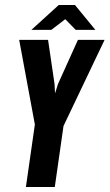

<svg xmlns="http://www.w3.org/2000/svg" viewBox="-20 -751 440 771"><path d="M84 0 120 -251 57 -591H173L199 -414L201 -376L213 -414L293 -591H400L235 -245L200 0ZM106 -631 216 -731H281L363 -631H284L242 -674L186 -631Z"/></svg>

Font: Alumni Sans
Style: Bold Italic
Weight: 700
Italic angle: -8°
Designer: Robert E. Leuschke
Foundry: Robert E. Leuschke
Version: Version 1.016